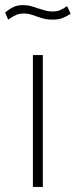

<svg xmlns="http://www.w3.org/2000/svg" viewBox="-34 -733 297 753"><path d="M134 0H95V-517H134ZM240.5 -677.5Q225 -667.5 210 -661.8Q195 -656 171 -656Q153 -656 140 -659.2Q127 -662.5 108.5 -669Q92 -675 82.2 -677.5Q72.5 -680 60 -680Q43 -680 31.2 -675.2Q19.5 -670.5 6.5 -661.5Q-1 -656.5 -2 -656L-14 -684Q4 -698.5 19.5 -705.8Q35 -713 56 -713Q70.5 -713 84 -709.8Q97.5 -706.5 114 -700.5Q134.5 -694 146.2 -691Q158 -688 172 -688Q189 -688 200.8 -692.8Q212.5 -697.5 229 -709L243 -679Z"/></svg>

Font: Public Sans VF
Style: Regular
Weight: 400
Designer: Pablo Impallari, Rodrigo Fuenzalida (Modified by Dan O. Williams and USWDS)
Version: Version 1.003